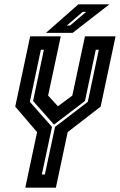

<svg xmlns="http://www.w3.org/2000/svg" viewBox="-20 -868 554 888"><path d="M97 0 151.5 -257 50.5 -375 119.5 -700H261L202.5 -426L248 -376.5L314.5 -426L373 -700H514.5L445.5 -375L293 -257L238.5 0ZM173.5 -61H187.5L234.5 -281L386 -397L437 -638H423L373 -401L231.5 -293H228.5L133 -401L183 -638H169L118 -397L220.5 -281ZM192.5 -716 342.5 -848H486L316 -716ZM289 -750H304L378.5 -813H362.5Z"/></svg>

Font: Tourney Condensed Regular
Style: Bold Italic
Weight: 700
Width: 3
Italic angle: -12°
Designer: Tyler Finck
Foundry: Etcetera Type Co
Version: Version 1.010; ttfautohint (v1.8.3)